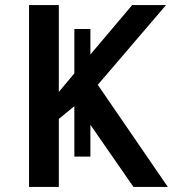

<svg xmlns="http://www.w3.org/2000/svg" viewBox="-20 -734 679 754"><path d="M632 -714H499L335 -520V-620H272V-446L211 -373V-714H94V0H211V-267L272 -317V-119H335V-244L504 0H639L364 -401Z"/></svg>

Font: OpenSansMMV
Style: Semibold
Weight: 600
Designer: Steve Matteson
Foundry: Ascender Corporation
Version: Version 6.000